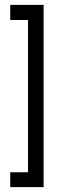

<svg xmlns="http://www.w3.org/2000/svg" viewBox="-20 -675 263 788"><path d="M159 -655V93H22V32H95V-593H22V-655Z"/></svg>

Font: UN Bangla
Style: Regular
Weight: 400
Designer: Desinged by Rajon, Unicode developed by Rashed (IMGN)
Version: Version 2.001;March 19, 2023;FontCreator 14.0.0.2901 64-bit